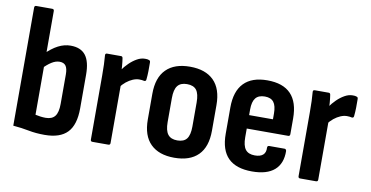

<svg xmlns="http://www.w3.org/2000/svg" viewBox="-69 -866 2041 1057"><g transform="rotate(10 952.0 -337.5)"><path d="M224.9 8Q175.8 8 135.3 0Q94.8 -8 46.9 -12V-672.1Q46.9 -683 57.3 -683H146.5Q156.9 -683 156.9 -672.1V-92.5Q170 -89.5 185.2 -87.5Q200.4 -85.5 214.5 -85.5Q250 -85.5 266.5 -106.7Q282.9 -127.9 282.9 -175.1V-340.2Q282.9 -373.1 272 -388.1Q261.2 -403 237.4 -403Q215.7 -403 192.7 -388.5Q169.7 -374.1 143.4 -346.1L140.9 -428Q178.3 -465.6 212.6 -483.2Q246.9 -500.8 282 -500.8Q338.9 -500.8 365.9 -466Q392.9 -431.2 392.9 -357.7V-169.6Q392.9 -77.5 352 -34.8Q311.2 8 224.9 8Z M491.3 0Q480.9 0 480.9 -10.9V-367.5Q480.9 -403.1 479.9 -430.5Q478.9 -458 476.9 -479.4Q475.4 -492.3 486.3 -492.3H564.7Q573.2 -492.3 574.6 -482.3Q577.6 -464.3 579.6 -439.2Q581.6 -414.1 582.1 -395.7L590.9 -362.1V-10.9Q590.9 0 580.5 0ZM581.5 -318.2 575.1 -414.2Q590.6 -436.7 610.6 -456.2Q630.6 -475.8 652.9 -488.3Q675.1 -500.8 697.6 -500.8Q704.6 -500.8 709.9 -500.3Q715.1 -499.8 719.6 -497.8Q724.5 -496.3 726 -493.1Q727.5 -489.9 727.5 -484.4Q728 -462 727.5 -437.1Q727 -412.1 724.6 -389.4Q723.6 -379 713.6 -380Q707.6 -381.5 700.9 -382.2Q694.1 -383 686.1 -383Q669.1 -383 650.5 -375.2Q632 -367.4 614.2 -353.1Q596.5 -338.8 581.5 -318.2Z M949.6 8Q863.4 8 816.9 -37.9Q770.3 -83.8 770.3 -174.2V-318Q770.3 -408.5 816.6 -454.6Q862.8 -500.8 949.6 -500.8Q1036.3 -500.8 1082.6 -454.6Q1128.8 -408.5 1128.8 -318V-174.2Q1128.8 -83.8 1082.8 -37.9Q1036.8 8 949.6 8ZM949.6 -88.8Q986.5 -88.8 1002.7 -110.3Q1018.8 -131.8 1018.8 -178.7V-313.1Q1018.8 -361 1002.7 -382.2Q986.5 -403.5 949.6 -403.5Q913.7 -403.5 897 -382.2Q880.3 -361 880.3 -313.1V-178.7Q880.3 -131.8 897 -110.3Q913.7 -88.8 949.6 -88.8Z M1384.1 8Q1295 8 1250.7 -36.2Q1206.3 -80.4 1206.3 -171.3V-318.2Q1206.3 -409 1250.9 -454.9Q1295.4 -500.8 1381.5 -500.8Q1469.6 -500.8 1513.4 -455.1Q1557.2 -409.5 1557.2 -318.3V-231.2Q1557.2 -219.7 1547.3 -219.7H1315.4V-171.2Q1315.4 -124.1 1331.8 -102.9Q1348.2 -81.6 1384.6 -81.6Q1414.9 -81.6 1430 -95Q1445.2 -108.4 1443.6 -135.5Q1443.6 -146.5 1454 -146.5H1539.8Q1548.2 -146.5 1550.2 -135.6Q1551.3 -65.4 1509.4 -28.7Q1467.6 8 1384.1 8ZM1315.4 -294.8H1448.6V-326.3Q1448.6 -370.3 1433 -390.5Q1417.3 -410.7 1383.5 -410.7Q1348.2 -410.7 1331.8 -390.2Q1315.4 -369.7 1315.4 -326.3Z M1652.3 0Q1641.9 0 1641.9 -10.9V-367.5Q1641.9 -403.1 1640.9 -430.5Q1639.9 -458 1637.9 -479.4Q1636.4 -492.3 1647.3 -492.3H1725.7Q1734.2 -492.3 1735.6 -482.3Q1738.6 -464.3 1740.6 -439.2Q1742.6 -414.1 1743.1 -395.7L1751.9 -362.1V-10.9Q1751.9 0 1741.5 0ZM1742.5 -318.2 1736.1 -414.2Q1751.6 -436.7 1771.6 -456.2Q1791.6 -475.8 1813.9 -488.3Q1836.1 -500.8 1858.6 -500.8Q1865.6 -500.8 1870.9 -500.3Q1876.1 -499.8 1880.6 -497.8Q1885.5 -496.3 1887 -493.1Q1888.5 -489.9 1888.5 -484.4Q1889 -462 1888.5 -437.1Q1888 -412.1 1885.6 -389.4Q1884.6 -379 1874.6 -380Q1868.6 -381.5 1861.9 -382.2Q1855.1 -383 1847.1 -383Q1830.1 -383 1811.5 -375.2Q1793 -367.4 1775.2 -353.1Q1757.5 -338.8 1742.5 -318.2Z"/></g></svg>

Font: Sofia Sans Condensed
Style: Regular
Weight: 400
Designer: Botio Nikoltchev, Ani Petrova
Foundry: lettersoup
Version: Version 4.100